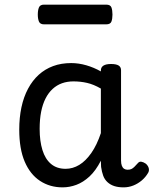

<svg xmlns="http://www.w3.org/2000/svg" viewBox="-20 -791 664 828"><path d="M250 17Q195 17 152.5 -11Q110 -39 86.5 -94Q63 -149 63 -232Q63 -284 72.5 -328.5Q82 -373 101 -408.5Q120 -444 147 -468.5Q174 -493 209 -506Q244 -519 287 -519Q319 -519 352 -509.5Q385 -500 415 -483V-487Q415 -501 426 -508Q437 -515 459 -515Q481 -515 491.5 -508.5Q502 -502 502 -488V-99Q502 -85 505.5 -76Q509 -67 515.5 -63Q522 -59 530 -59Q540 -59 546.5 -62Q553 -65 559.5 -71.5Q566 -78 575 -88Q581 -95 590 -93.5Q599 -92 609 -85Q619 -76 621.5 -65.5Q624 -55 619 -46Q608 -27 591.5 -13Q575 1 555 9Q535 17 513 17Q490 17 473 11.5Q456 6 443.5 -5.5Q431 -17 425 -33.5Q419 -50 416 -71Q416 -76 415.5 -83Q415 -90 415 -98Q393 -55 366 -30Q339 -5 309.5 6Q280 17 250 17ZM151 -235Q151 -183 163 -144Q175 -105 200 -84Q225 -63 263 -63Q294 -63 322 -80Q350 -97 374 -131.5Q398 -166 415 -217V-409Q384 -427 355.5 -433.5Q327 -440 297 -440Q270 -440 247.5 -432Q225 -424 207 -407.5Q189 -391 176.5 -366.5Q164 -342 157.5 -309.5Q151 -277 151 -235ZM170 -686Q153 -686 148 -698Q143 -710 143 -728Q143 -747 148 -759Q153 -771 170 -771H438Q456 -771 460.5 -759Q465 -747 465 -728Q465 -710 460.5 -698Q456 -686 438 -686Z"/></svg>

Font: Playwrite IT Moderna
Style: Regular
Weight: 400
Designer: Veronika Burian, José Scaglione
Foundry: TypeTogether
Version: Version 1.002